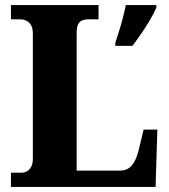

<svg xmlns="http://www.w3.org/2000/svg" viewBox="-20 -734 664 754"><path d="M23 0V-56H66Q76 -56 86 -61.5Q96 -67 102.5 -79Q109 -91 109 -110V-602Q109 -623 102 -635Q95 -647 84 -652.5Q73 -658 59 -658H23V-714H367V-658H327Q310 -658 300 -652.5Q290 -647 285.5 -635.5Q281 -624 281 -604V-64H451Q470 -64 484 -72.5Q498 -81 508.5 -100.5Q519 -120 526 -150L544 -225H598L591 0ZM433 -567Q440 -587 448 -613Q456 -639 463 -666Q470 -693 474 -714H594V-704Q585 -683 569.5 -656.5Q554 -630 535.5 -603Q517 -576 500 -554H433Z"/></svg>

Font: Noto Serif Khmer SemiCondensed ExtraBold
Style: Regular
Weight: 800
Width: 4
Designer: Danh Hong and the Monotype Design Team
Foundry: Monotype Imaging Inc.
Version: Version 2.004